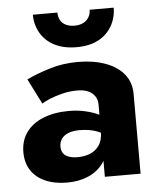

<svg xmlns="http://www.w3.org/2000/svg" viewBox="-51 -724 646 778"><g transform="rotate(-5 272.5 -335.0)"><path d="M176.3 -138.2Q176.3 -155.5 185.9 -169.1Q195.5 -182.7 213.7 -189.9Q231.8 -197.2 258.5 -197.2Q297.2 -197.2 325.2 -187.5Q353.2 -177.8 378 -157.7V-230.3Q367.8 -240.8 344.5 -252.4Q321.2 -264 289.7 -271.2Q258.2 -278.5 222.8 -278.5Q163.5 -278.5 118.5 -260.5Q73.5 -242.5 49.1 -208.6Q24.7 -174.7 24.7 -128.2Q24.7 -84.5 44.9 -53.8Q65.2 -23 102.8 -6.5Q140.5 10 191.2 10Q239.2 10 277.3 -6.5Q315.5 -23 338.3 -54.5Q361 -86 361 -130L345 -186Q345 -149.2 330.4 -128.1Q315.8 -107 292.8 -97.9Q269.8 -88.8 242.3 -88.8Q222.2 -88.8 207.3 -93.9Q192.3 -99 184.3 -109.8Q176.3 -120.7 176.3 -138.2ZM118.5 -317.7Q129.5 -325 151.3 -334.2Q173.2 -343.3 202.4 -350.7Q231.7 -358.2 264.7 -358.2Q302.7 -358.2 323.8 -340.5Q345 -322.8 345 -294V0H490.3V-324.7Q490.3 -371.8 463 -405.2Q435.7 -438.5 387.2 -455.8Q338.7 -473.2 276.5 -473.2Q214.5 -473.2 160.3 -456.3Q106 -439.5 66.7 -420.5ZM111.5 -679.7Q111.5 -639.2 130.9 -605.3Q150.3 -571.5 187.4 -552.3Q224.5 -533.2 276.5 -533.2Q329.5 -533.2 365.6 -552.3Q401.7 -571.5 421 -605.3Q440.3 -639.2 440.3 -679.7H342.5Q342.5 -662 333.9 -648.4Q325.3 -634.8 310.6 -627.8Q295.8 -620.7 276.5 -620.7Q256.5 -620.7 241.5 -627.8Q226.5 -634.8 218.9 -648.4Q211.3 -662 211.3 -679.7Z"/></g></svg>

Font: Jost* Book
Style: Regular
Weight: 400
Version: Version 3.000